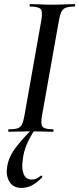

<svg xmlns="http://www.w3.org/2000/svg" viewBox="-20 -645 388 940"><path d="M23 0Q20 0 20 -6Q20 -12 23 -12Q52 -12 66.5 -17Q81 -22 88 -37Q95 -52 100 -81L182 -544Q190 -587 179.5 -600Q169 -613 128 -613Q125 -613 125 -619Q125 -625 128 -625Q151 -625 178 -623.5Q205 -622 235 -622Q269 -622 296.5 -623.5Q324 -625 345 -625Q348 -625 348 -619Q348 -613 345 -613Q317 -613 302 -607Q287 -601 280 -586Q273 -571 268 -542L186 -81Q178 -38 188 -25Q198 -12 240 -12Q242 -12 242 -6Q242 0 240 0Q219 0 191.5 -1Q164 -2 131 -2Q101 -2 73.5 -1Q46 0 23 0ZM85 275Q45 275 26.5 245Q8 215 15 172Q22 124 56 79Q90 34 138 -13L148 -7Q125 29 110 64.5Q95 100 91 141Q85 181 96 207.5Q107 234 135 234Q149 234 160 228.5Q171 223 180 215Q182 213 185.5 217Q189 221 187 223Q159 251 135.5 263Q112 275 85 275Z"/></svg>

Font: Cormorant Garamond Light SemiBold
Style: Italic
Weight: 600
Italic angle: -10°
Version: Version 4.001